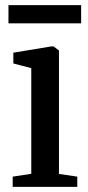

<svg xmlns="http://www.w3.org/2000/svg" viewBox="-20 -729 342 749"><path d="M29.5 0V-40L102 -51V-463L32 -481.5V-523.5L180.5 -548H189L210 -532V-50.5L281.5 -40V0ZM296.5 -709V-638H13V-709Z"/></svg>

Font: Merriweather 60pt Medium
Style: Regular
Weight: 500
Version: Version 2.100